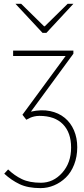

<svg xmlns="http://www.w3.org/2000/svg" viewBox="-20 -740 436 994"><path d="M189.9 233.9Q124.5 233.9 81.5 213.4Q38.6 192.9 2 159.2L22 137.2Q54.7 168.9 93.8 187.5Q132.8 206.1 191.9 206.1Q255.9 206.1 302 154.5Q348.1 103 348.1 23.9Q348.1 -53.2 305.9 -96.7Q263.7 -140.1 184.1 -140.1Q169.9 -140.1 157.7 -137.2Q145.5 -134.3 138.7 -131.3Q131.8 -128.4 116.2 -120.1L96.2 -146L319.8 -450.2H47.9V-478H359.9V-461.9L140.1 -162.1Q194.8 -174.3 239.3 -165Q283.7 -155.8 314.9 -130.1Q346.2 -104.5 363 -65.2Q379.9 -25.9 379.9 22Q379.9 71.3 363.8 112.3Q347.7 153.3 320.6 179.4Q293.5 205.6 259.8 219.7Q226.1 233.9 189.9 233.9ZM200.2 -569.8 60.1 -720.2H89.8L208 -604H211.9L330.1 -720.2H359.9L220.2 -569.8Z"/></svg>

Font: Source Sans 3 ExtraLight
Style: Regular
Weight: 200
Designer: Paul D. Hunt
Foundry: Adobe
Version: Version 3.052;hotconv 1.1.0;makeotfexe 2.6.0